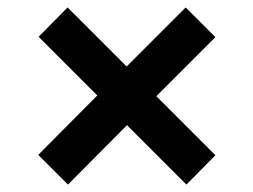

<svg xmlns="http://www.w3.org/2000/svg" viewBox="-20 -596 680 517"><path d="M322 -259 163 -99 83 -179 242 -339 84 -497 162 -576 321 -417 480 -576 560 -496 401 -337 560 -178 482 -99Z"/></svg>

Font: Open Sauce Sans ExtraBold
Style: Regular
Weight: 800
Designer: Alfredo Marco Pradil
Foundry: Creative Sauce Fz LLC
Version: Version 1.477